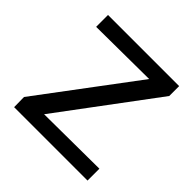

<svg xmlns="http://www.w3.org/2000/svg" viewBox="-170 -809 960 960"><g transform="rotate(45 310.0 -329.0)"><path d="M579 -84V0H60L59 -71L438 -577L66 -574V-658H569V-588L191 -81Z"/></g></svg>

Font: Ysabeau Semibold
Style: Regular
Weight: 600
Designer: Christian Thalmann (Catharsis Fonts)
Version: Version 0.003